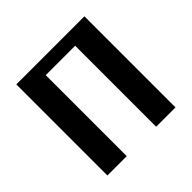

<svg xmlns="http://www.w3.org/2000/svg" viewBox="-164 -809 969 969"><g transform="rotate(-45 320.0 -325.0)"><path d="M77 0V-650H563V0H425V-578H215V0Z"/></g></svg>

Font: Arsenal SC
Style: Bold
Weight: 700
Designer: Andrij Shevchenko
Foundry: Stairsfor
Version: Version 2.001; ttfautohint (v1.8.4.7-5d5b)